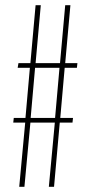

<svg xmlns="http://www.w3.org/2000/svg" viewBox="-20 -719 349 739"><path d="M33 -265H78L95 -458H48L51 -476H97L117 -699H137L117 -476H211L231 -699H251L231 -476H278L276 -458H229L212 -265H261L259 -247H210L188 0H168L191 -247H97L74 0H54L77 -247H31ZM192 -265 209 -458H115L98 -265Z"/></svg>

Font: Moniqa SemBd Narrow Heading
Style: Regular
Weight: 600
Width: 4
Designer: Rajesh Rajput
Foundry: Rajesh Rajput
Version: Version 1.000